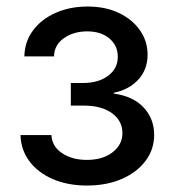

<svg xmlns="http://www.w3.org/2000/svg" viewBox="-20 -558 531 585"><path d="M245.1 7.3Q186 7.3 140.6 -12.5Q95.2 -32.2 69.3 -67.1Q43.5 -102.1 42.5 -146.5H136.7Q138.2 -112.3 168.7 -91.6Q199.2 -70.8 244.6 -70.8Q293 -70.8 323 -94Q353 -117.2 353 -152.3Q353 -189.9 321.3 -213.1Q289.6 -236.3 234.4 -236.3H195.8V-305.2H234.4Q279.8 -305.2 309.3 -327.1Q338.9 -349.1 338.9 -384.8Q338.9 -419.4 313.2 -440.9Q287.6 -462.4 245.6 -462.4Q204.6 -462.4 175 -441.9Q145.5 -421.4 144.5 -386.2H54.2Q55.2 -431.2 80.6 -465.3Q106 -499.5 149.4 -518.8Q192.9 -538.1 246.6 -538.1Q301.8 -538.1 342.8 -518.3Q383.8 -498.5 406.7 -465.3Q429.7 -432.1 429.7 -391.6Q429.7 -346.2 401.4 -315.4Q373 -284.7 326.7 -275.4V-272.9Q386.2 -264.6 418 -230.2Q449.7 -195.8 449.7 -147Q449.7 -102.5 423.3 -67.6Q397 -32.7 350.8 -12.7Q304.7 7.3 245.1 7.3Z"/></svg>

Font: Inter Cardless Tabular
Style: Regular
Weight: 400
Designer: Rasmus Andersson
Foundry: rsms
Version: Version 4.000;git-4fc901f